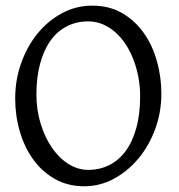

<svg xmlns="http://www.w3.org/2000/svg" viewBox="-20 -650 640 685"><path d="M480 -307.1Q480 -340.8 473.9 -373.8Q467.8 -406.7 456.5 -436.3Q445.3 -465.8 429 -491Q412.6 -516.1 392.1 -534.4Q371.6 -552.7 347.2 -563.2Q322.8 -573.7 294.9 -573.7Q251.5 -573.7 217 -555.4Q182.6 -537.1 158.9 -503.2Q135.3 -469.2 122.6 -420.9Q109.9 -372.6 109.9 -313Q109.9 -258.3 124.8 -209.5Q139.6 -160.6 164.8 -123.8Q189.9 -86.9 223.6 -65.4Q257.3 -43.9 294.9 -43.9Q335.4 -43.9 369.4 -60.8Q403.3 -77.6 428 -110.8Q452.6 -144 466.3 -193.4Q480 -242.7 480 -307.1ZM555.7 -315.9Q555.7 -249.5 533.7 -189.7Q511.7 -129.9 473.9 -84.5Q436 -39.1 386.2 -12.2Q336.4 14.6 280.8 14.6Q222.2 14.6 176.3 -11.2Q130.4 -37.1 98.9 -80.6Q67.4 -124 50.8 -180.7Q34.2 -237.3 34.2 -298.8Q34.2 -365.2 55.7 -425.3Q77.1 -485.4 114.3 -530.8Q151.4 -576.2 201.4 -603Q251.5 -629.9 309.1 -629.9Q369.6 -629.9 415.5 -603.3Q461.4 -576.7 492.7 -532.7Q523.9 -488.8 539.8 -432.1Q555.7 -375.5 555.7 -315.9Z"/></svg>

Font: Noto Serif Devanagari
Style: Regular
Weight: 400
Designer: Monotype Design Team
Foundry: Monotype Imaging Inc.
Version: Version 1.01